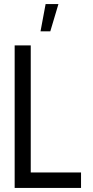

<svg xmlns="http://www.w3.org/2000/svg" viewBox="-20 -923 458 943"><path d="M378 0H52V-700H131V-76H378ZM179 -769H227L267 -903H204Z"/></svg>

Font: Kulim Park
Style: Regular
Weight: 400
Designer: Noponies / Dale Sattler
Foundry: Noponies
Version: Version 1.000; ttfautohint (v1.8.3)